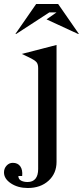

<svg xmlns="http://www.w3.org/2000/svg" viewBox="-96 -705 415 961"><path d="M13 -435 187 -480V105Q187 163 147 199.5Q107 236 43 236Q-6 236 -41 213Q-76 190 -76 158Q-76 138 -63 124Q-50 110 -32 110Q-7 110 5.5 127.5Q18 145 15 176H-4Q-4 192 9.5 199Q23 206 42 206Q68 206 81.5 189.5Q95 173 95 141V-364Q95 -384 86.5 -394Q78 -404 49 -418ZM-15 -535H-19L85 -685H195L299 -535H295L137 -608L187 -643H151Z"/></svg>

Font: Redaction
Style: Regular
Weight: 400
Designer: Jeremy Mickel / Forest Young
Foundry: MCKL
Version: Version 2.001; Redaction